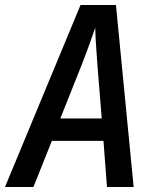

<svg xmlns="http://www.w3.org/2000/svg" viewBox="-22 -750 642 770"><path d="M-2 0H112L186 -185H393L407 0H514L443 -730H301ZM220 -275 304 -486C333 -560 353 -618 360 -639C360 -618 363 -560 369 -485L386 -275Z"/></svg>

Font: JetBrains Mono SemiBold
Style: Italic
Weight: 472
Italic angle: -9°
Monospace: yes
Designer: Philipp Nurullin, Konstantin Bulenkov
Foundry: JetBrains
Version: Version 2.305